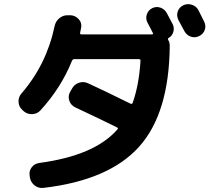

<svg xmlns="http://www.w3.org/2000/svg" viewBox="-20 -854 1040 932"><path d="M875 -703Q866 -721 846 -757Q836 -777 842.5 -797.5Q849 -818 869 -828Q889 -838 911 -831Q933 -824 943 -805Q948 -795 957.5 -776Q967 -757 971 -749Q981 -729 974 -709Q967 -689 947 -679Q927 -669 906.5 -676Q886 -683 875 -703ZM94 -315 88 -321Q71 -336 70 -359.5Q69 -383 84 -400Q206 -541 245 -727Q250 -751 268.5 -766Q287 -781 311 -780H324Q347 -778 362.5 -760.5Q378 -743 374 -721Q373 -714 369 -695Q367 -687 376 -687H718Q721 -687 722.5 -689.5Q724 -692 722 -694Q719 -700 710 -717.5Q701 -735 696 -744Q686 -763 692.5 -783.5Q699 -804 718 -814Q738 -824 758.5 -817Q779 -810 790 -790Q795 -781 804 -763.5Q813 -746 818 -737Q827 -719 821.5 -699.5Q816 -680 799 -670Q793 -667 797 -659Q804 -648 804 -631Q801 -304 655 -141.5Q509 21 191 58Q167 61 148 46Q129 31 125 7L124 -1Q120 -24 134 -42Q148 -60 171 -63Q440 -99 550 -226Q556 -232 547 -236Q452 -283 345 -333Q324 -343 316.5 -365Q309 -387 320 -407L329 -423Q340 -444 362.5 -452Q385 -460 407 -450Q477 -418 613 -351Q621 -347 624 -355Q655 -442 662 -559Q662 -567 654 -567H340Q333 -567 329 -558Q276 -427 177 -319Q161 -301 136.5 -300Q112 -299 94 -315Z"/></svg>

Font: Rounded Mplus 1c Bold
Style: Bold
Weight: 700
Version: Version 1.059.20150529